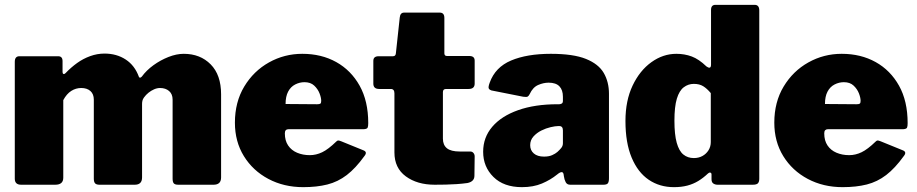

<svg xmlns="http://www.w3.org/2000/svg" viewBox="-20 -762 3783 792"><path d="M67 0Q41 0 41 -25V-507Q41 -530 60 -530H220Q238 -530 238 -510V-465Q238 -459 241.5 -457Q245 -455 251 -461Q273 -484 298 -502Q323 -520 352 -530.5Q381 -541 411 -541Q461 -541 498.5 -516.5Q536 -492 553 -445Q555 -441 558 -441.5Q561 -442 565 -446Q584 -472 613 -493Q642 -514 675 -527Q708 -540 738 -540Q806 -540 849 -496.5Q892 -453 892 -373V-30Q892 0 861 0H715Q702 0 697 -5.5Q692 -11 692 -25V-351Q692 -374 677.5 -386.5Q663 -399 640 -399Q628 -399 615.5 -393.5Q603 -388 592.5 -379.5Q582 -371 574 -360Q569 -353 567.5 -346.5Q566 -340 566 -333V-30Q566 0 536 0H390Q378 0 372.5 -5.5Q367 -11 367 -25V-351Q367 -374 353 -386.5Q339 -399 315 -399Q293 -399 274 -387Q255 -375 241 -349V-29Q241 0 208 0H67Z M1155 -212Q1155 -182 1168.5 -162Q1182 -142 1205.5 -132Q1229 -122 1258 -122Q1284 -122 1309 -134Q1334 -146 1367 -178Q1371 -182 1374.5 -182.5Q1378 -183 1388 -179L1479 -142Q1497 -135 1483 -118Q1447 -68 1410.5 -40Q1374 -12 1330.5 -1Q1287 10 1231 10Q1151 10 1087 -24Q1023 -58 986 -118Q949 -178 949 -256Q949 -341 987.5 -405Q1026 -469 1089.5 -504.5Q1153 -540 1227 -540Q1306 -540 1367 -506Q1428 -472 1463.5 -408.5Q1499 -345 1499 -254Q1499 -241 1496.5 -235.5Q1494 -230 1481 -229H1170Q1163 -229 1159 -225Q1155 -221 1155 -212ZM1288 -332Q1298 -332 1301.5 -334.5Q1305 -337 1305 -346Q1305 -359 1298 -377Q1291 -395 1276 -409Q1261 -423 1236 -423Q1216 -423 1197.5 -413.5Q1179 -404 1168.5 -384Q1158 -364 1158 -333Z M1820 -395Q1807 -395 1807 -382V-190Q1807 -164 1823.5 -150.5Q1840 -137 1877 -137H1920Q1928 -137 1933 -131Q1938 -125 1938 -117L1937 -37Q1937 -13 1908 -7Q1886 -4 1863.5 -2.5Q1841 -1 1818.5 -0.5Q1796 0 1773 0Q1701 0 1654 -34.5Q1607 -69 1607 -133V-377Q1607 -395 1592 -395H1544Q1520 -395 1520 -417V-511Q1520 -530 1542 -530H1601Q1612 -530 1613 -542L1629 -690Q1631 -710 1647 -710H1794Q1813 -710 1813 -688V-542Q1813 -531 1824 -531H1916Q1938 -531 1938 -512V-417Q1938 -395 1913 -395Z M2278 -42Q2251 -20 2215.5 -5Q2180 10 2133 10Q2058 10 2015.5 -32Q1973 -74 1973 -136Q1973 -195 2010.5 -239Q2048 -283 2117 -307.5Q2186 -332 2280 -332H2287Q2291 -332 2296.5 -334.5Q2302 -337 2302 -346V-363Q2302 -391 2287.5 -406Q2273 -421 2243 -421Q2222 -421 2200 -411.5Q2178 -402 2165 -374Q2161 -366 2156.5 -363.5Q2152 -361 2138 -363L2007 -389Q2000 -391 1996.5 -396.5Q1993 -402 2000 -421Q2023 -485 2088.5 -512.5Q2154 -540 2252 -540Q2345 -540 2397 -519Q2449 -498 2470.5 -461Q2492 -424 2492 -375V-27Q2492 -12 2487.5 -6Q2483 0 2469 0H2332Q2319 0 2313.5 -10.5Q2308 -21 2306 -35L2305 -42Q2302 -62 2278 -42ZM2302 -224Q2302 -242 2287 -242H2283Q2271 -242 2251.5 -237.5Q2232 -233 2213 -223.5Q2194 -214 2180.5 -199Q2167 -184 2167 -163Q2167 -142 2182 -129Q2197 -116 2224 -116Q2244 -116 2257.5 -122Q2271 -128 2279 -135Q2288 -143 2295 -151.5Q2302 -160 2302 -171V-224Z M2940 0Q2930 0 2922.5 -5Q2915 -10 2915 -23V-42Q2915 -49 2910 -50Q2905 -51 2900 -46Q2881 -28 2860.5 -15.5Q2840 -3 2815.5 3.5Q2791 10 2760 10Q2701 10 2656 -20.5Q2611 -51 2585.5 -112Q2560 -173 2560 -263Q2560 -347 2589.5 -409Q2619 -471 2667 -505.5Q2715 -540 2770 -540Q2804 -540 2833.5 -529Q2863 -518 2894 -488Q2902 -482 2907.5 -483Q2913 -484 2913 -496V-721Q2913 -742 2931 -742H3093Q3112 -742 3112 -719V-25Q3112 -12 3106.5 -6Q3101 0 3085 0H2940ZM2912 -378Q2896 -397 2880.5 -406.5Q2865 -416 2842 -416Q2819 -416 2800.5 -402Q2782 -388 2772 -355Q2762 -322 2762 -264Q2762 -207 2771.5 -173Q2781 -139 2799 -124.5Q2817 -110 2842 -110Q2862 -110 2877.5 -118.5Q2893 -127 2902.5 -142Q2912 -157 2912 -176V-378Z M3380 -212Q3380 -182 3393.5 -162Q3407 -142 3430.5 -132Q3454 -122 3483 -122Q3509 -122 3534 -134Q3559 -146 3592 -178Q3596 -182 3599.5 -182.5Q3603 -183 3613 -179L3704 -142Q3722 -135 3708 -118Q3672 -68 3635.5 -40Q3599 -12 3555.5 -1Q3512 10 3456 10Q3376 10 3312 -24Q3248 -58 3211 -118Q3174 -178 3174 -256Q3174 -341 3212.5 -405Q3251 -469 3314.5 -504.5Q3378 -540 3452 -540Q3531 -540 3592 -506Q3653 -472 3688.5 -408.5Q3724 -345 3724 -254Q3724 -241 3721.5 -235.5Q3719 -230 3706 -229H3395Q3388 -229 3384 -225Q3380 -221 3380 -212ZM3513 -332Q3523 -332 3526.5 -334.5Q3530 -337 3530 -346Q3530 -359 3523 -377Q3516 -395 3501 -409Q3486 -423 3461 -423Q3441 -423 3422.5 -413.5Q3404 -404 3393.5 -384Q3383 -364 3383 -333Z"/></svg>

Font: Libre Franklin Thin Black
Style: Regular
Weight: 900
Version: Version 3.000